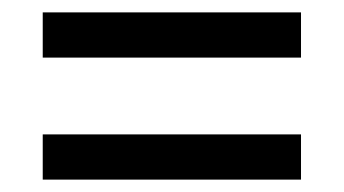

<svg xmlns="http://www.w3.org/2000/svg" viewBox="-20 -512 555 310"><path d="M49 -419H466V-492H49ZM49 -222H466V-295H49Z"/></svg>

Font: Noto Serif Devanagari SemiCondensed ExtraBold
Style: Regular
Weight: 800
Width: 4
Designer: Universal Thirst, Indian Type Foundry and the Monotype Design Team
Foundry: Monotype Imaging Inc.
Version: Version 2.004